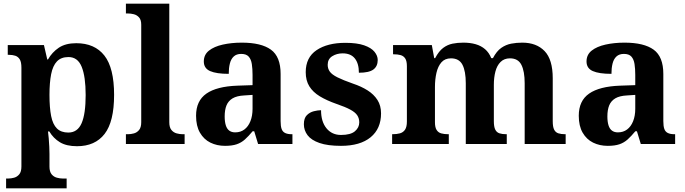

<svg xmlns="http://www.w3.org/2000/svg" viewBox="-20 -780 3709 1040"><path d="M13 240V187H25Q40 187 56.5 182.5Q73 178 84.5 164Q96 150 96 122V-413Q96 -444 87 -458.5Q78 -473 63 -478Q48 -483 29 -483H22V-536H218L236 -458H240Q262 -497 298.5 -521.5Q335 -546 393 -546Q493 -546 545.5 -479Q598 -412 598 -266Q598 -121 546.5 -54.5Q495 12 397 12Q340 12 304.5 -9.5Q269 -31 247 -68H240Q242 -54 244 -30.5Q246 -7 247 15.5Q248 38 248 53V122Q248 150 259.5 164Q271 178 288 182.5Q305 187 319 187H341V240ZM350 -62Q400 -62 422 -112.5Q444 -163 444 -265Q444 -365 422.5 -418Q401 -471 351 -471Q311 -471 288.5 -447.5Q266 -424 257 -378Q248 -332 248 -266Q248 -197 257 -151.5Q266 -106 288.5 -84Q311 -62 350 -62Z M662 0V-53H674Q689 -53 705.5 -57.5Q722 -62 733.5 -76Q745 -90 745 -118V-646Q745 -673 733 -686Q721 -699 704.5 -703Q688 -707 674 -707H662V-760H897V-118Q897 -90 908.5 -76Q920 -62 937 -57.5Q954 -53 968 -53H980V0Z M1199 10Q1155 10 1119.5 -7.5Q1084 -25 1063 -61.4Q1042 -97.7 1042 -153Q1042 -234 1098 -273Q1154 -312 1266 -316L1348 -318.8V-374Q1348 -407.6 1344 -433.3Q1340 -459 1327 -473.5Q1314 -488 1286.5 -488Q1261 -488 1246 -474Q1231 -460 1225 -435.5Q1219 -411 1219 -380Q1152 -380 1118 -395Q1084 -410 1084 -447Q1084 -483.8 1112 -505.9Q1140 -528 1186.9 -538.5Q1233.8 -549 1289.8 -549Q1395 -549 1447.5 -511Q1500 -473 1500 -379.4V-124.1Q1500 -96.6 1505.5 -81.3Q1511 -66 1524.7 -59.5Q1538.4 -53 1560 -53H1564V0H1378L1357 -69H1348.4Q1326 -42 1306.5 -24.5Q1287 -7 1262 1.5Q1237 10 1199 10ZM1253.8 -63Q1283 -63 1303.8 -78.7Q1324.7 -94.3 1336.3 -123.3Q1348 -152.3 1348 -191V-266L1303 -263Q1263 -261 1239.9 -247.3Q1216.9 -233.5 1206.9 -209.3Q1197 -185.1 1197 -149.4Q1197 -121 1203 -101.5Q1209 -82 1221.8 -72.5Q1234.6 -63 1253.8 -63Z M1827 10Q1755 10 1710.5 -5.5Q1666 -21 1646 -47.5Q1626 -74 1626 -107Q1626 -140 1642 -156Q1658 -172 1680 -177.5Q1702 -183 1719 -183Q1719 -121 1748.5 -85Q1778 -49 1827 -49Q1879 -49 1902.5 -69Q1926 -89 1926 -117Q1926 -139 1915 -155.5Q1904 -172 1877 -186.5Q1850 -201 1803 -217Q1749 -236 1712 -258.5Q1675 -281 1655.5 -312.5Q1636 -344 1636 -389Q1636 -469 1695 -508.5Q1754 -548 1851 -548Q1914 -548 1952.5 -534.5Q1991 -521 2008.5 -499.5Q2026 -478 2026 -455Q2026 -421 2002.5 -403.5Q1979 -386 1924 -386Q1924 -436 1902 -463.5Q1880 -491 1836 -491Q1804 -491 1779.5 -475.5Q1755 -460 1755 -429Q1755 -408 1766.5 -392Q1778 -376 1808 -361Q1838 -346 1892 -327Q1937 -312 1971 -290.5Q2005 -269 2024.5 -238.5Q2044 -208 2044 -166Q2044 -83 1987.5 -36.5Q1931 10 1827 10Z M2104 0V-53H2106Q2129.3 -53 2146.5 -57.8Q2163.7 -62.6 2173.9 -77.4Q2184 -92.3 2184 -122V-421Q2184 -449.5 2175 -463.2Q2166 -477 2150 -481.5Q2134 -486 2112 -486H2109V-536H2319L2332 -465H2337Q2357 -503 2380.5 -520.5Q2404 -538 2431.3 -543.5Q2458.6 -549 2490 -549Q2527 -549 2556.5 -540.5Q2586 -532 2607.5 -513.5Q2629 -495 2641 -465H2650Q2670 -503 2695 -520.5Q2720 -538 2748.8 -543.5Q2777.6 -549 2809 -549Q2886 -549 2930 -503.2Q2974 -457.4 2974 -356V-123.5Q2974 -93 2981.5 -78Q2989 -63 3004 -58Q3019 -53 3041 -53H3044V0H2822V-329Q2822 -394 2804.1 -429Q2786.3 -464 2742.2 -464Q2711 -464 2691.4 -444.4Q2671.8 -424.9 2663.4 -392.4Q2655 -360 2655 -321V-124Q2655 -93.5 2662.5 -78.3Q2670 -63 2685 -58Q2700 -53 2722 -53H2725V0H2503V-329Q2503 -394 2485.1 -429Q2467.1 -464 2422.8 -464Q2390 -464 2371.1 -442.5Q2352.3 -420.9 2344.1 -385.5Q2336 -350.1 2336 -309V-118Q2336 -90 2345 -76Q2354 -62 2370 -57.5Q2386 -53 2408 -53H2411V0Z M3272 10Q3228 10 3192.5 -7.5Q3157 -25 3136 -61.4Q3115 -97.7 3115 -153Q3115 -234 3171 -273Q3227 -312 3339 -316L3421 -318.8V-374Q3421 -407.6 3417 -433.3Q3413 -459 3400 -473.5Q3387 -488 3359.5 -488Q3334 -488 3319 -474Q3304 -460 3298 -435.5Q3292 -411 3292 -380Q3225 -380 3191 -395Q3157 -410 3157 -447Q3157 -483.8 3185 -505.9Q3213 -528 3259.9 -538.5Q3306.8 -549 3362.8 -549Q3468 -549 3520.5 -511Q3573 -473 3573 -379.4V-124.1Q3573 -96.6 3578.5 -81.3Q3584 -66 3597.7 -59.5Q3611.4 -53 3633 -53H3637V0H3451L3430 -69H3421.4Q3399 -42 3379.5 -24.5Q3360 -7 3335 1.5Q3310 10 3272 10ZM3326.8 -63Q3356 -63 3376.8 -78.7Q3397.7 -94.3 3409.3 -123.3Q3421 -152.3 3421 -191V-266L3376 -263Q3336 -261 3312.9 -247.3Q3289.9 -233.5 3279.9 -209.3Q3270 -185.1 3270 -149.4Q3270 -121 3276 -101.5Q3282 -82 3294.8 -72.5Q3307.6 -63 3326.8 -63Z"/></svg>

Font: Noto Serif Thai
Style: Regular
Weight: 400
Designer: Monotype Design Team
Foundry: Monotype Imaging Inc.
Version: Version 2.001